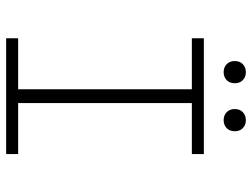

<svg xmlns="http://www.w3.org/2000/svg" viewBox="-120 -720 839 640"><g transform="rotate(90 300.0 -399.5)"><path d="M107 0V-40H277V-619H107V-659H493V-619H323V-40H493V0ZM220 -725Q204 -725 193.5 -735Q183 -745 183 -762Q183 -779 193.5 -789Q204 -799 220 -799Q236 -799 246.5 -789Q257 -779 257 -762Q257 -745 246.5 -735Q236 -725 220 -725ZM380 -725Q364 -725 353.5 -735Q343 -745 343 -762Q343 -779 353.5 -789Q364 -799 380 -799Q396 -799 406.5 -789Q417 -779 417 -762Q417 -745 406.5 -735Q396 -725 380 -725Z"/></g></svg>

Font: Source Code Pro Light
Style: Regular
Weight: 300
Monospace: yes
Designer: Paul D. Hunt, Teo Tuominen
Foundry: Adobe Systems Incorporated
Version: Version 2.030;PS 1.000;hotconv 16.6.51;makeotf.lib2.5.65220